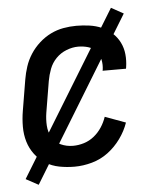

<svg xmlns="http://www.w3.org/2000/svg" viewBox="-49 -627 598 734"><g transform="rotate(-5 250.0 -260.0)"><path d="M213 8Q183 8 154.5 2.5Q126 -3 102.5 -17.5Q79 -32 62 -54.5Q45 -77 37 -104Q29 -131 29 -161Q29 -191 34 -221L54 -341Q58 -365 66 -389.5Q74 -414 88.5 -436.5Q103 -459 123.5 -477.5Q144 -496 167.5 -507.5Q191 -519 216 -523.5Q241 -528 266 -528Q291 -528 316 -524.5Q341 -521 363 -511.5Q385 -502 402.5 -486Q420 -470 430.5 -449Q441 -428 443.5 -403.5Q446 -379 442 -353L441 -348H351L352 -351Q355 -371 351 -390Q347 -409 335 -423Q323 -437 304.5 -442.5Q286 -448 266 -448Q244 -448 221 -439Q198 -430 181 -412.5Q164 -395 155.5 -372.5Q147 -350 143 -327L123 -207Q119 -182 120.5 -157.5Q122 -133 133.5 -112.5Q145 -92 167 -82Q189 -72 214 -72Q235 -72 256 -78.5Q277 -85 294.5 -99Q312 -113 324.5 -132Q337 -151 344 -172L423 -143Q412 -111 391 -82Q370 -53 342 -32Q314 -11 280 -1.5Q246 8 213 8ZM70 65 22 39 404 -585 451 -559Z"/></g></svg>

Font: Iosevka SS18 Medium
Style: Italic
Weight: 500
Italic angle: -9°
Monospace: yes
Designer: Belleve Invis
Foundry: Belleve Invis
Version: Version 25.1.1; ttfautohint (v1.8.4)